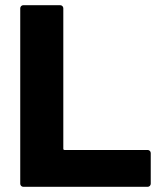

<svg xmlns="http://www.w3.org/2000/svg" viewBox="-20 -720 617 740"><path d="M70 -700H212Q217 -700 220.5 -696.5Q224 -693 224 -688V-147Q224 -142 229 -142H549Q554 -142 557.5 -138.5Q561 -135 561 -130V-12Q561 -7 557.5 -3.5Q554 0 549 0H70Q65 0 61.5 -3.5Q58 -7 58 -12V-688Q58 -693 61.5 -696.5Q65 -700 70 -700Z"/></svg>

Font: BARLOWEXTRABOLD
Style: Regular
Weight: 800
Designer: Jeremy Tribby
Foundry: Tribby Type
Version: Version 1.422